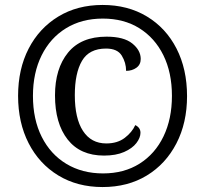

<svg xmlns="http://www.w3.org/2000/svg" viewBox="-20 -745 828 775"><path d="M394 10Q292 10 215 -37Q138 -84 95.5 -167Q53 -250 53 -358Q53 -466 95.5 -548.5Q138 -631 215 -678Q292 -725 394 -725Q496 -725 573 -678.5Q650 -632 692.5 -549Q735 -466 735 -357Q735 -249 692 -166Q649 -83 572.5 -36.5Q496 10 394 10ZM396 -45Q481 -45 543.5 -84.5Q606 -124 640 -194.5Q674 -265 674 -358Q674 -452 639.5 -522Q605 -592 542.5 -631Q480 -670 395 -670Q310 -670 246.5 -631Q183 -592 148 -521.5Q113 -451 113 -358Q113 -263 148.5 -192.5Q184 -122 248 -83.5Q312 -45 396 -45ZM400 -117Q304 -117 253 -182Q202 -247 202 -360Q202 -468 254.5 -532.5Q307 -597 410 -597Q480 -597 514 -569.5Q548 -542 548 -507Q548 -484 530.5 -471.5Q513 -459 489 -459Q489 -492 471.5 -520.5Q454 -549 408 -549Q340 -549 311 -499.5Q282 -450 282 -361Q282 -267 315 -216.5Q348 -166 409 -166Q454 -166 483.5 -188.5Q513 -211 526 -240Q547 -230 547 -209Q547 -189 530.5 -167.5Q514 -146 481 -131.5Q448 -117 400 -117Z"/></svg>

Font: Noto Serif Thai SemiCondensed
Style: Bold
Weight: 700
Width: 4
Designer: Monotype Design Team
Foundry: Monotype Imaging Inc.
Version: Version 2.002; ttfautohint (v1.8.4.7-5d5b)